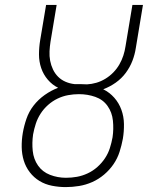

<svg xmlns="http://www.w3.org/2000/svg" viewBox="-20 -755 640 783"><path d="M248 8Q220 8 192 2.5Q164 -3 141 -17Q118 -31 101.5 -52.5Q85 -74 77 -100Q69 -126 68.5 -155Q68 -184 73 -213Q78 -242 88 -271Q98 -300 117 -324.5Q136 -349 162 -367.5Q188 -386 217 -397Q193 -409 175 -430Q157 -451 148 -477.5Q139 -504 139 -533Q139 -562 144 -592L168 -735H211L186 -585Q183 -566 182 -546Q181 -526 184.5 -507.5Q188 -489 196 -472Q204 -455 217 -442Q230 -429 247.5 -421.5Q265 -414 284 -412Q290 -412 295 -412Q300 -412 305 -412Q305 -412 305 -412Q305 -412 306 -412Q313 -412 320.5 -411.5Q328 -411 335 -411Q354 -412 373 -417.5Q392 -423 410 -434Q428 -445 442.5 -460Q457 -475 467 -492.5Q477 -510 483 -528.5Q489 -547 492 -567L520 -735H563L534 -560Q530 -533 520 -507Q510 -481 493 -458Q476 -435 452 -418Q428 -401 401 -391Q427 -378 446 -356.5Q465 -335 475 -307.5Q485 -280 485.5 -249.5Q486 -219 481 -189Q476 -162 467.5 -135.5Q459 -109 443 -85.5Q427 -62 404.5 -43Q382 -24 356 -12.5Q330 -1 302.5 3.5Q275 8 248 8ZM249 -30Q249 -30 249 -30Q249 -30 249 -30Q272 -30 294 -34Q316 -38 337.5 -48Q359 -58 377 -74Q395 -90 408 -109.5Q421 -129 428 -151Q435 -173 439 -195Q444 -229 440.5 -263Q437 -297 418.5 -323Q400 -349 368.5 -360Q337 -371 302 -371Q280 -371 258 -367Q236 -363 215 -353Q194 -343 176 -327Q158 -311 145.5 -291.5Q133 -272 126 -250.5Q119 -229 115 -207Q110 -173 113.5 -139.5Q117 -106 135 -80Q153 -54 184 -42Q215 -30 249 -30Z"/></svg>

Font: Iosevka Etoile XLtObl
Style: Regular
Weight: 200
Italic angle: -9°
Designer: Belleve Invis
Foundry: Belleve Invis
Version: Version 15.5.2; ttfautohint (v1.8.4)